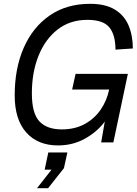

<svg xmlns="http://www.w3.org/2000/svg" viewBox="-20 -746 720 1006"><path d="M284 16Q178 16 117.5 -52Q57 -120 57 -246Q57 -388 104.5 -496Q152 -604 240.5 -665Q329 -726 452 -726Q532 -726 581.5 -696Q631 -666 653.5 -613Q676 -560 676 -492L585 -486Q585 -563 553 -602.5Q521 -642 438 -642Q347 -642 282 -591.5Q217 -541 182 -454Q147 -367 147 -257Q147 -152 186.5 -110Q226 -68 304 -68Q372 -68 423.5 -96Q475 -124 507.5 -171.5Q540 -219 552 -277H358L376 -359H650L574 0H510L529 -109Q490 -56 426 -20Q362 16 284 16ZM174 240 250 143H214L233 53H333L315 135L232 240Z"/></svg>

Font: Geist Regular
Style: Italic
Weight: 400
Italic angle: -12°
Designer: Basement.studio, Andrés Briganti, Mateo Zaragoza
Foundry: Basement.studio, Vercel, Andrés Briganti, Guido Ferreyra, Mateo Zaragoza
Version: Version 1.500; ttfautohint (v1.8.4.7-5d5b)